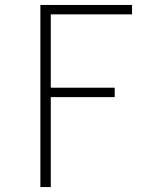

<svg xmlns="http://www.w3.org/2000/svg" viewBox="-20 -755 640 775"><path d="M143 0V-735H513V-697H185V-401H443V-363H185V0Z"/></svg>

Font: Iosevka Curly XLtEx
Style: Regular
Weight: 200
Width: 7
Monospace: yes
Designer: Belleve Invis
Foundry: Belleve Invis
Version: Version 11.1.0; ttfautohint (v1.8.3)